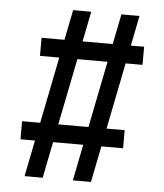

<svg xmlns="http://www.w3.org/2000/svg" viewBox="-50 -729 663 774"><g transform="rotate(5 281.0 -342.0)"><path d="M483.4 -683.6 459 -561.5H512.7V-488.3H444.3L390.6 -219.7H463.9V-146.5H376L346.7 0H273.4L302.7 -146.5H180.7L151.4 0H78.1L107.4 -146.5H48.8V-219.7H122.1L175.8 -488.3H97.7V-561.5H190.4L214.8 -683.6H288.1L263.7 -561.5H385.7L410.2 -683.6ZM195.3 -219.7H317.4L371.1 -488.3H249Z"/></g></svg>

Font: Saniretro
Style: Regular
Weight: 400
Designer: Jayvee D. Enaguas (Grand Chaos)
Version: Version 1.0 - 6/10/2013